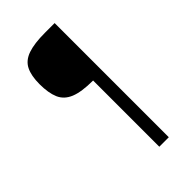

<svg xmlns="http://www.w3.org/2000/svg" viewBox="-205 -589 773 773"><g transform="rotate(-45 181.5 -203.0)"><path d="M271 -528V122H217V-255Q152 -255 116.5 -269.5Q81 -284 67.5 -315.5Q54 -347 54 -397Q54 -445 68.5 -474Q83 -503 119 -515.5Q155 -528 216 -528Z"/></g></svg>

Font: Genos Light
Style: Regular
Weight: 300
Designer: Robert E. Leuschke
Foundry: Robert E. Leuschke
Version: Version 1.010